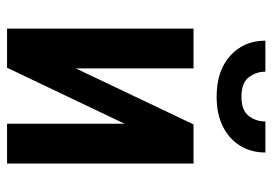

<svg xmlns="http://www.w3.org/2000/svg" viewBox="-134 -638 772 544"><g transform="rotate(90 252.0 -366.0)"><path d="M173.8 -194.8 332.5 -528.3H443.4V0H330.6V-333L171.9 0H61V-528.3H173.8ZM324.2 -731.9H412.1Q412.1 -691.4 392.8 -660.2Q373.5 -628.9 338.1 -611.3Q302.7 -593.8 253.9 -593.8Q180.7 -593.8 137.9 -632.3Q95.2 -670.9 95.2 -731.9H183.1Q183.1 -705.1 199.2 -684.6Q215.3 -664.1 253.9 -664.1Q292.5 -664.1 308.3 -684.6Q324.2 -705.1 324.2 -731.9Z"/></g></svg>

Font: Roboto Condensed Medium
Style: Regular
Weight: 500
Designer: Christian Robertson
Foundry: Google
Version: Version 3.0